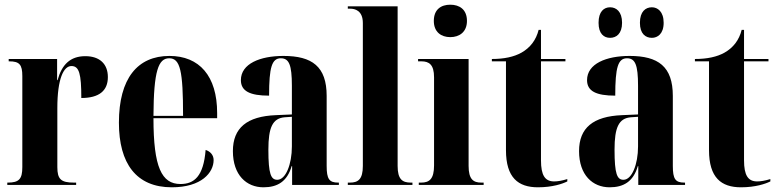

<svg xmlns="http://www.w3.org/2000/svg" viewBox="-20 -787 3313 817"><path d="M11 0H304V-10H294C239 -10 224 -25 224 -76V-327C224 -453 251 -506 284 -506C317 -506 326 -473 326 -370C402 -370 439 -401 439 -459C439 -515 404 -548 343 -548C279 -548 243 -512 225 -446H223V-536H17V-526H19C63 -526 75 -512 75 -463V-76C75 -25 61 -10 13 -10H11Z M711 10C838 10 889 -53 889 -106C889 -128 874 -143 855 -149C846 -36 806 -4 748 -4C668 -4 633 -75 633 -284H904V-306C904 -464 828 -549 701 -549C565 -549 486 -453 486 -265C486 -91 560 10 711 10ZM759 -294H633C634 -486 654 -539 700 -539C747 -539 759 -486 759 -294Z M1101 10C1160 10 1202 -14 1221 -80H1223V0H1422V-10H1419C1381 -10 1370 -25 1370 -81V-379C1370 -504 1308 -549 1186 -549C1087 -549 1005 -516 1005 -446C1005 -399 1044 -380 1125 -380C1125 -501 1137 -539 1175 -539C1210 -539 1222 -511 1222 -422V-300L1154 -297C1031 -292 971 -243 971 -144C971 -42 1029 10 1101 10ZM1160 -22C1133 -22 1122 -46 1122 -150C1122 -245 1140 -284 1192 -288L1222 -290V-164C1222 -88 1196 -22 1160 -22Z M1460 0H1735V-10H1728C1692 -10 1672 -24 1672 -81V-760H1460V-750H1471C1489 -750 1524 -743 1524 -689V-81C1524 -24 1504 -10 1469 -10H1460Z M1896 -629C1935 -629 1967 -651 1967 -698C1967 -747 1935 -767 1896 -767C1857 -767 1826 -747 1826 -698C1826 -651 1857 -629 1896 -629ZM1762 0H2038V-10H2028C1994 -10 1974 -24 1974 -81V-536H1759V-526H1773C1806 -526 1827 -512 1827 -458V-83C1827 -25 1807 -10 1772 -10H1762Z M2269 10C2331 10 2374 -5 2394 -15V-25C2371 -18 2353 -15 2338 -15C2299 -15 2282 -41 2282 -105V-526H2386V-536H2282V-660H2272C2261 -616 2236 -584 2199 -563C2167 -545 2125 -536 2073 -536V-526H2133V-148C2133 -31 2185 10 2269 10Z M2754 -626C2778 -626 2804 -643 2804 -690C2804 -738 2778 -756 2754 -756C2727 -756 2703 -738 2703 -690C2703 -643 2727 -626 2754 -626ZM2576 -626C2602 -626 2627 -643 2627 -690C2627 -738 2602 -756 2576 -756C2550 -756 2527 -738 2527 -690C2527 -643 2550 -626 2576 -626ZM2574 10C2633 10 2675 -14 2694 -80H2696V0H2895V-10H2892C2854 -10 2843 -25 2843 -81V-379C2843 -504 2781 -549 2659 -549C2560 -549 2478 -516 2478 -446C2478 -399 2517 -380 2598 -380C2598 -501 2610 -539 2648 -539C2683 -539 2695 -511 2695 -422V-300L2627 -297C2504 -292 2444 -243 2444 -144C2444 -42 2502 10 2574 10ZM2633 -22C2606 -22 2595 -46 2595 -150C2595 -245 2613 -284 2665 -288L2695 -290V-164C2695 -88 2669 -22 2633 -22Z M3133 10C3195 10 3238 -5 3258 -15V-25C3235 -18 3217 -15 3202 -15C3163 -15 3146 -41 3146 -105V-526H3250V-536H3146V-660H3136C3125 -616 3100 -584 3063 -563C3031 -545 2989 -536 2937 -536V-526H2997V-148C2997 -31 3049 10 3133 10Z"/></svg>

Font: Noto Serif Display ExtraCondensed ExtraBold
Style: Regular
Weight: 800
Width: 2
Designer: Monotype Design Team
Foundry: Monotype Imaging Inc.
Version: Version 2.009